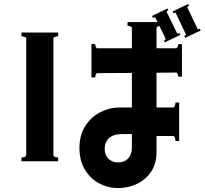

<svg xmlns="http://www.w3.org/2000/svg" viewBox="-20 -895 1040 974"><path d="M998 -740 919 -703 915 -711Q925 -718 923 -721L872 -828Q872 -830 868 -830Q864 -830 860 -828L856 -837L935 -875L939 -866Q936 -865 933 -862Q930 -859 931 -856L982 -749Q982 -747 986 -747Q990 -747 994 -749ZM873 -650Q878 -650 881 -657.5Q884 -665 884 -671H903V-506H884Q884 -512 881 -519.5Q878 -527 873 -527L774 -526V-350H859Q864 -350 867 -358.5Q870 -367 870 -375H889V-180H870Q870 -188 867 -196.5Q864 -205 859 -205H774V-123Q774 -65 746.5 -24Q719 17 674.5 38Q630 59 579 59Q528 59 483.5 35.5Q439 12 411 -34Q383 -80 383 -144Q383 -209 412.5 -255.5Q442 -302 489.5 -326Q537 -350 590 -350H649V-525L474 -524Q469 -524 466 -516.5Q463 -509 463 -502H444V-672H463Q463 -665 466 -657.5Q469 -650 474 -650H649V-753Q649 -758 641.5 -761Q634 -764 627 -764V-783H779L768 -805Q767 -807 763 -807Q759 -807 755 -805L751 -814L830 -852L834 -843Q831 -842 828 -839Q825 -836 826 -833L878 -727Q879 -725 883 -725Q887 -725 891 -727L895 -718L816 -680L812 -689Q815 -690 818 -693Q821 -696 820 -699L789 -763Q774 -761 774 -753V-650ZM89 -730H275V-711Q267 -711 259 -708Q251 -705 251 -700V-107Q251 -102 259 -99Q267 -96 275 -96V-77H89V-96Q97 -96 105 -99Q113 -102 113 -107V-700Q113 -705 105 -708Q97 -711 89 -711ZM649 -145V-215H598Q557 -215 534 -195Q511 -175 511 -140Q511 -109 530 -90Q549 -71 579 -71Q611 -71 630 -91Q649 -111 649 -145Z"/></svg>

Font: Aoboshi One
Style: Regular
Weight: 400
Designer: IKIMOJI
Foundry: Natsumi Matsuba
Version: Version 1.000; ttfautohint (v1.8.3)